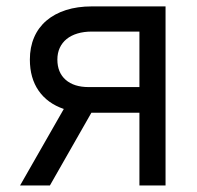

<svg xmlns="http://www.w3.org/2000/svg" viewBox="-20 -565 601 585"><path d="M404.8 -221.6H258.5L132.1 0H41.2L174.4 -233Q124.6 -250 97.8 -288.5Q71 -327.1 71 -383.5Q71 -421.2 84 -451.2Q96.9 -481.2 121.4 -502.1Q146 -523.1 180.9 -534.3Q215.9 -545.5 259.9 -545.5H484.4V0H404.8ZM404.8 -468.8H259.9Q235.4 -468.8 215.9 -462.9Q196.4 -457 182.9 -446Q169.4 -435 162.1 -419.2Q154.8 -403.4 154.8 -383.5Q154.8 -344.1 180 -321.9Q205.3 -299.7 250 -299.7H404.8Z"/></svg>

Font: Fast_Sans
Style: Regular
Weight: 400
Designer: Rasmus Andersson
Foundry: rsms
Version: Version 3.018;git-588b23468